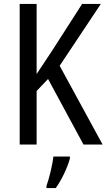

<svg xmlns="http://www.w3.org/2000/svg" viewBox="-20 -734 541 975"><path d="M501 0 283 -400 492 -714H397L241 -471C209 -422 184 -385 166 -358V-714H80V0H166V-272L224 -333L404 0ZM335 71V61H251C247 102 229 175 216 210V221H263C293 180 323 116 335 71Z"/></svg>

Font: Noto Sans Gujarati UI Condensed
Style: Regular
Weight: 400
Width: 3
Designer: Jelle Bosma - Monotype Design Team, Universal Thirst
Foundry: Monotype Imaging Inc.
Version: Version 2.106